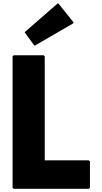

<svg xmlns="http://www.w3.org/2000/svg" viewBox="-20 -1179 643 1206"><path d="M261 -825 254 -832H66L59 -825V0L66 7H538L545 0V-165L538 -172H261ZM142 -983 135 -976 191 -899 198 -892 436 -1030 443 -1037 351 -1152 344 -1159Z"/></svg>

Font: Hussar Woodtype
Style: Blk
Weight: 900
Foundry: Cannot Into Space Fonts
Version: Version 1.07